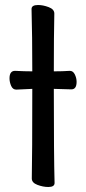

<svg xmlns="http://www.w3.org/2000/svg" viewBox="-20 -731 344 767"><path d="M173 16Q152 16 129.5 7.5Q107 -1 107 -18Q109 -107 109 -376L45 -373Q31 -373 24.5 -388Q18 -403 18 -418Q18 -448 40 -448Q78 -446 109 -446Q109 -589 106 -695Q106 -711 132 -711Q152 -711 174.5 -702.5Q197 -694 197 -677Q195 -588 195 -446Q231 -446 259 -448Q272 -448 279 -433.5Q286 -419 286 -404Q286 -374 265 -374L195 -376Q195 -106 198 0Q198 16 173 16Z"/></svg>

Font: LXGW WenKai Lite
Style: Bold
Weight: 700
Designer: LXGW / Fontworks Inc.
Foundry: LXGW / Fontworks Inc.
Version: Version 1.330;April 28, 2024